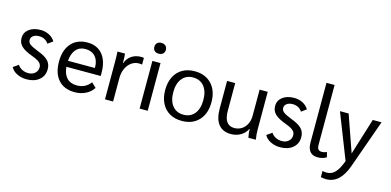

<svg xmlns="http://www.w3.org/2000/svg" viewBox="-82 -1242 3961 1944"><g transform="rotate(15 1898.5 -270.0)"><path d="M34 -74 89 -112Q106 -85 136 -70Q166 -55 201 -55Q243 -55 270.5 -79.5Q298 -104 298 -141Q298 -171 276 -191Q254 -211 198 -232Q113 -263 78.5 -297Q44 -331 44 -381Q44 -439 90 -474.5Q136 -510 212 -510Q261 -510 301.5 -489Q342 -468 364 -431L312 -393Q277 -445 212 -445Q175 -445 151.5 -428Q128 -411 128 -384Q128 -357 152 -338.5Q176 -320 241 -295Q318 -266 350 -231.5Q382 -197 382 -144Q382 -74 332 -32Q282 10 200 10Q144 10 98.5 -13Q53 -36 34 -74Z M918 -217H558Q565 -141 603 -101.5Q641 -62 708 -62Q798 -62 851 -133L899 -87Q870 -41 818.5 -15.5Q767 10 705 10Q594 10 533 -58Q472 -126 472 -249Q472 -371 533.5 -440.5Q595 -510 703 -510Q804 -510 861 -441.5Q918 -373 918 -250ZM840 -287Q840 -359 802.5 -400Q765 -441 699 -441Q637 -441 600.5 -399Q564 -357 558 -280H840Z M1021 -378Q1021 -463 1018 -500H1097Q1101 -460 1101 -412V-402H1104Q1123 -454 1165 -482Q1207 -510 1264 -510Q1280 -510 1293 -507V-437Q1280 -440 1258 -440Q1216 -440 1181 -414.5Q1146 -389 1126 -345Q1106 -301 1106 -249V0H1021Z M1366 -643Q1366 -669 1382 -684.5Q1398 -700 1426 -700Q1454 -700 1470.5 -684.5Q1487 -669 1487 -643Q1487 -617 1470.5 -602Q1454 -587 1426 -587Q1398 -587 1382 -602Q1366 -617 1366 -643ZM1384 -500H1469V0H1384Z M1585 -250Q1585 -329 1614.5 -388Q1644 -447 1698.5 -478.5Q1753 -510 1827 -510Q1939 -510 2004.5 -440Q2070 -370 2070 -250Q2070 -130 2004.5 -60Q1939 10 1827 10Q1753 10 1698.5 -21.5Q1644 -53 1614.5 -112Q1585 -171 1585 -250ZM1985 -250Q1985 -341 1943 -393Q1901 -445 1827 -445Q1754 -445 1712 -393Q1670 -341 1670 -250Q1670 -159 1712 -107Q1754 -55 1827 -55Q1901 -55 1943 -107Q1985 -159 1985 -250Z M2167 -211V-500H2252V-210Q2252 -58 2360 -58Q2402 -58 2436 -79.5Q2470 -101 2489 -139.5Q2508 -178 2508 -226V-500H2593V-106Q2593 -56 2602 0H2524Q2515 -44 2514 -89H2511Q2489 -43 2443.5 -16.5Q2398 10 2342 10Q2256 10 2211.5 -46Q2167 -102 2167 -211Z M2692 -74 2747 -112Q2764 -85 2794 -70Q2824 -55 2859 -55Q2901 -55 2928.5 -79.5Q2956 -104 2956 -141Q2956 -171 2934 -191Q2912 -211 2856 -232Q2771 -263 2736.5 -297Q2702 -331 2702 -381Q2702 -439 2748 -474.5Q2794 -510 2870 -510Q2919 -510 2959.5 -489Q3000 -468 3022 -431L2970 -393Q2935 -445 2870 -445Q2833 -445 2809.5 -428Q2786 -411 2786 -384Q2786 -357 2810 -338.5Q2834 -320 2899 -295Q2976 -266 3008 -231.5Q3040 -197 3040 -144Q3040 -74 2990 -32Q2940 10 2858 10Q2802 10 2756.5 -13Q2711 -36 2692 -74Z M3144 -117V-742H3229V-118Q3229 -83 3240.5 -68.5Q3252 -54 3280 -54Q3302 -54 3330 -66L3343 -15Q3305 10 3252 10Q3144 10 3144 -117Z M3786 -500 3605 9Q3536 202 3392 202Q3366 202 3336 195V130Q3354 136 3380 136Q3431 136 3467 99Q3503 62 3536 -26L3350 -500H3441L3575 -117L3694 -500Z"/></g></svg>

Font: Sarabun
Style: Regular
Weight: 400
Designer: Suppakit Chalermlarp | Katatrad Co.,Ltd.
Foundry: Cadson Demak Co.,Ltd.
Version: Version 1.000; ttfautohint (v1.6)